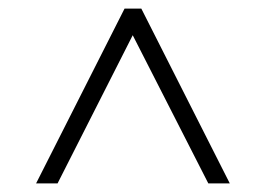

<svg xmlns="http://www.w3.org/2000/svg" viewBox="-20 -694 620 447"><path d="M64 -267 270 -674H309L515 -267H465L289 -612L114 -267Z"/></svg>

Font: Prata
Style: Regular
Weight: 400
Designer: Ivan Petrov
Foundry: Cyreal
Version: Version 2.000